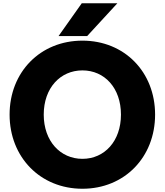

<svg xmlns="http://www.w3.org/2000/svg" viewBox="-20 -1078 1013 1181"><path d="M340 -856H516L702 -1058H483ZM934 -373C934 -635 746 -828 487 -828C228 -828 39 -635 39 -373C39 -111 228 83 487 83C746 83 934 -111 934 -373ZM724 -373C724 -210 623 -101 487 -101C351 -101 249 -210 249 -373C249 -537 351 -645 487 -645C623 -645 724 -537 724 -373Z"/></svg>

Font: LINE Seed JP_OTF ExtraBold
Style: Regular
Weight: 800
Designer: LY Corporation & Fontrix & Fontworks
Version: Version 1.013